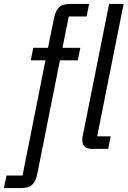

<svg xmlns="http://www.w3.org/2000/svg" viewBox="-88 -760 651 980"><path d="M102 129Q94 167 75.5 183.5Q57 200 19 200H-68L-55 136H27L144 -452H69L82 -516H157L188 -669Q196 -707 214.5 -723.5Q233 -740 271 -740H367L354 -676H263L231 -516H322L309 -452H218ZM382 0Q332 0 332 -45Q332 -53 333 -60Q334 -67 336 -75L469 -740H543L408 -64H477L464 0Z"/></svg>

Font: IBM Plex Sans Cond
Style: Italic
Weight: 400
Width: 3
Italic angle: -11°
Designer: Mike Abbink, Paul van der Laan, Pieter van Rosmalen
Foundry: Bold Monday
Version: Version 1.3